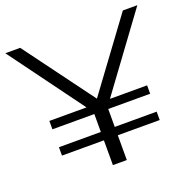

<svg xmlns="http://www.w3.org/2000/svg" viewBox="-124 -823 944 947"><g transform="rotate(-20 347.5 -350.0)"><path d="M311 0V-130H91V-174H311V-268H91V-312H286L1 -700H79L349 -335L618 -700H694L409 -312H604V-268H384V-174H604V-130H384V0Z"/></g></svg>

Font: Belfius21
Style: Regular
Weight: 400
Designer: Montserrat's base design by Julieta Ulanovsky, modified by Coast SPRL for Belfius Bank NV.
Foundry: Montserrat's base design by Julieta Ulanovsky, modified by Coast SPRL for Belfius Bank NV.
Version: Version 2.000;FEAKit 1.0